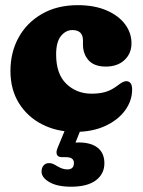

<svg xmlns="http://www.w3.org/2000/svg" viewBox="-20 -499 554 744"><path d="M489.5 -331.5Q489.5 -291.5 462.2 -266.2Q435 -241 390 -241Q345.5 -241 323.5 -265.2Q301.5 -289.5 301.5 -327V-342Q301.5 -382.5 260.5 -382.5Q235 -382.5 216.2 -359.5Q197.5 -336.5 197.5 -288Q197.5 -212 237.2 -174Q277 -136 334.5 -136Q366 -136 388.8 -142.8Q411.5 -149.5 433.5 -166Q448 -177 455.5 -180.8Q463 -184.5 470 -184.5Q492 -183.5 492 -152Q492 -108.5 464.5 -71Q437 -33.5 387.5 -10.8Q338 12 271.5 12Q200.5 12 143.5 -17Q86.5 -46 53.5 -99Q20.5 -152 20.5 -224Q20.5 -296.5 52.2 -354Q84 -411.5 142.8 -445.2Q201.5 -479 281.5 -479Q345.5 -479 392.2 -459Q439 -439 464.2 -405.5Q489.5 -372 489.5 -331.5ZM237.5 -9H297.5L272.5 53.5Q278.5 53 284.5 53Q333 53 358.8 73.8Q384.5 94.5 384.5 133.5Q384.5 175 351.5 199.8Q318.5 224.5 255.5 224.5Q202 224.5 171.5 206.8Q141 189 141 166Q141 151 149 142Q157 133 170 133Q179.5 133 187.2 136.8Q195 140.5 203 145.5Q222.5 157.5 241 157.5Q266.5 157.5 266.5 132.5Q266.5 110 235 110H220.5Q204.5 110 200.5 100Q196.5 90 203 74.5Z"/></svg>

Font: Fraunces 72pt S100 Black
Style: Regular
Weight: 900
Version: Version 1.000; ttfautohint (v1.8.3)